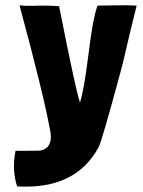

<svg xmlns="http://www.w3.org/2000/svg" viewBox="-20 -520 533 718"><path d="M279 -137Q293 -175 311 -318Q328 -458 345 -499L414 -500Q458 -501 491 -499Q476 -442 438 -278Q362 5 349 30Q263 190 44 177Q24 116 38 44Q130 44 132 43Q177 33 169 -24Q145 -160 53 -500Q77 -497 129 -499Q179 -499 201 -497Q264 -178 279 -137Z"/></svg>

Font: Londrina Solid
Style: Regular
Weight: 400
Designer: Marcelo Magalhaes
Foundry: Marcelo Magalh„es
Version: Version 1.001 2011